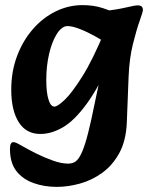

<svg xmlns="http://www.w3.org/2000/svg" viewBox="-20 -510 589 751"><path d="M202 221Q153 221 111 206Q69 191 44 159Q19 127 19 73Q19 46 32 46Q39 46 49.5 51.5Q60 57 72 64Q91 75 122 90.5Q153 106 186.5 118Q220 130 246 130Q259 130 270 125Q281 120 291.5 103Q302 86 313 51.5Q324 17 337 -42L394 -313L376 -337L377 -465Q441 -473 474 -481Q507 -489 519 -489Q539 -489 539 -471Q539 -464 526.5 -429Q514 -394 500 -338Q486 -282 483 -210L476 -30Q473 40 447 88Q421 136 380.5 165.5Q340 195 293 208Q246 221 202 221ZM138 14Q82 14 53 -32.5Q24 -79 24 -159Q24 -231 47 -291.5Q70 -352 109 -396.5Q148 -441 198 -465.5Q248 -490 303 -490Q346 -490 381.5 -478.5Q417 -467 442 -455L413 -331Q386 -349 354 -367Q322 -385 292.5 -396.5Q263 -408 244 -408Q222 -408 202.5 -377.5Q183 -347 172 -299Q161 -251 161 -198Q161 -149 169.5 -121Q178 -93 193 -93Q205 -93 233 -119.5Q261 -146 302 -211Q343 -276 392 -394L422 -291Q368 -171 319.5 -104.5Q271 -38 226 -12Q181 14 138 14Z"/></svg>

Font: Alkatra SemiBold
Style: Regular
Weight: 600
Designer: Suman Bhandary
Version: Version 1.100;gftools[0.9.22]